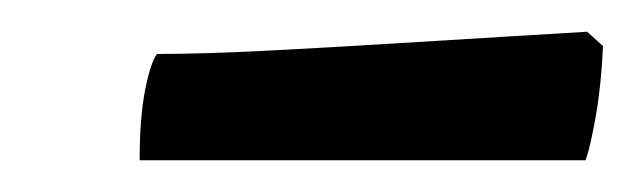

<svg xmlns="http://www.w3.org/2000/svg" viewBox="-20 -674 400 121"><path d="M68 -573Q68 -600 71.5 -617.5Q75 -635 79 -640Q108 -640 147 -642Q186 -644 226.5 -646.5Q267 -649 300 -651Q333 -653 350 -654L360 -645Q359 -621 355.5 -601Q352 -581 349 -573Z"/></svg>

Font: Texturina 72pt 72pt Regular
Style: Bold Italic
Weight: 700
Italic angle: -11°
Designer: Guillermo Torres Carreño
Foundry: Omnibus-Type
Version: Version 1.002; ttfautohint (v1.8.3)